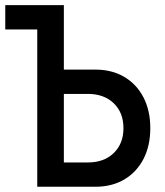

<svg xmlns="http://www.w3.org/2000/svg" viewBox="-25 -713 631 733"><path d="M211.9 0V-92.8H310.5Q372.1 -92.8 409.2 -128.7Q446.3 -164.6 446.3 -223.6Q446.3 -283.2 409.2 -318.8Q372.1 -354.5 310.5 -354.5H202.1V-447.3H338.9Q402.3 -447.3 449.5 -419.4Q496.6 -391.6 522.7 -341.3Q548.8 -291 548.8 -223.6Q548.8 -156.2 522.7 -106Q496.6 -55.7 449.5 -27.8Q402.3 0 338.9 0ZM117.2 0V-693.4H218.8V0ZM-4.9 -600.6V-693.4H153.3V-600.6Z"/></svg>

Font: Cascadia Mono
Style: Regular
Weight: 400
Monospace: yes
Designer: Aaron Bell
Foundry: Saja Typeworks
Version: Version 2404.023